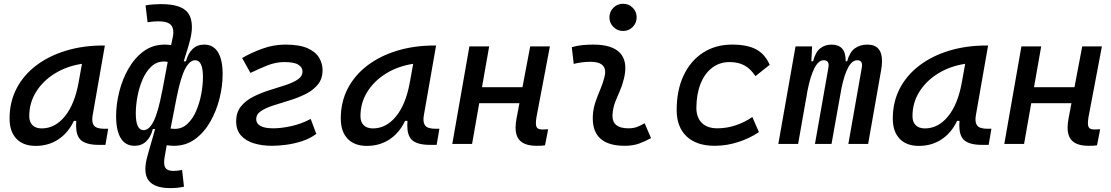

<svg xmlns="http://www.w3.org/2000/svg" viewBox="-20 -764 5899 1019"><path d="M169.4 10.3Q103 10.3 66.9 -27.8Q30.8 -65.9 30.8 -135.3Q30.8 -223.1 68.1 -294.7Q105.5 -366.2 172.9 -417Q240.2 -467.8 330.6 -495.1Q420.9 -522.5 526.9 -522.5H536.6L472.2 -154.8Q469.7 -141.6 469.7 -130.4Q469.7 -109.9 478.5 -98.1Q491.2 -80.6 534.2 -80.6H554.2L539.6 4.9H504.9Q433.1 4.9 405.8 -23.9Q383.8 -47.4 383.8 -97.7Q383.8 -109.4 384.8 -122.6H372.1Q342.3 -59.1 289.8 -24.4Q237.3 10.3 169.4 10.3ZM201.2 -82.5Q271.5 -82.5 323.7 -146Q376 -209.5 397 -325.7L415 -425.3Q335 -413.1 271.7 -374.3Q208.5 -335.4 171.9 -277.1Q135.3 -218.8 135.3 -147.5Q135.3 -116.2 152.6 -99.4Q169.9 -82.5 201.2 -82.5Z M884.3 234.4Q800.3 234.4 769 194.3Q751.5 171.9 751.5 133.8Q751.5 103 763.2 61.5Q764.2 57.6 771.2 32.7Q778.3 7.8 787.6 -23.9Q796.4 -55.2 803.2 -79.1H791Q780.3 -37.1 755.9 -13.7Q731.4 9.8 694.3 9.8Q645.5 9.8 620.8 -30.8Q596.2 -71.3 596.2 -147.5Q596.2 -210 612.8 -276.6Q629.4 -343.3 662.1 -400.1Q694.8 -457 742.9 -492.2Q791 -527.3 854.5 -527.3Q869.6 -527.3 888.2 -524.9L897.5 -569.3Q899.9 -582.5 899.9 -593.3Q899.9 -616.2 888.2 -630.4Q870.6 -650.9 820.3 -650.9Q808.6 -650.9 793.5 -649.7Q778.3 -648.4 763.2 -646L752.4 -735.4Q773.9 -739.3 795.9 -740.7Q817.9 -742.2 834.5 -742.2Q942.4 -742.2 977.1 -696.3Q998.5 -667.5 998.5 -621.6Q998.5 -593.8 990.7 -559.6Q984.4 -532.2 974.1 -500Q963.9 -467.3 955.1 -438.5H966.8Q978 -480.5 1002.2 -503.9Q1026.4 -527.3 1063.5 -527.3Q1112.3 -527.3 1137 -486.8Q1161.6 -446.3 1161.6 -370.1Q1161.6 -307.6 1145 -241Q1128.4 -174.3 1095.7 -117.4Q1063 -60.5 1014.9 -25.4Q966.8 9.8 903.3 9.8Q885.7 9.8 864.7 6.8L853.5 71.3Q851.1 85.4 851.1 96.7Q851.1 116.2 857.9 126.5Q868.2 143.1 900.9 143.1Q909.7 143.1 921.9 141.8Q934.1 140.6 946.3 137.7L956.5 226.6Q938.5 231 919.7 232.7Q900.9 234.4 884.3 234.4ZM918 -249.5 885.3 -82Q897 -80.1 907.7 -80.1Q946.8 -80.1 975.1 -106.9Q1003.4 -133.8 1021.5 -176Q1039.6 -218.3 1048.3 -265.9Q1057.1 -313.5 1057.1 -355.5Q1057.1 -444.3 1015.6 -444.3Q987.3 -444.3 963.6 -400.6Q939.9 -356.9 918 -249.5ZM841.3 -282.2 870.1 -435.5Q859.9 -437.5 850.1 -437.5Q811 -437.5 782.7 -410.6Q754.4 -383.8 736.3 -341.6Q718.3 -299.3 709.5 -251.7Q700.7 -204.1 700.7 -162.1Q700.7 -73.2 742.2 -73.2Q771.5 -73.2 795.4 -120.4Q819.3 -167.5 841.3 -283.7Z M1423.8 9.8Q1370.6 9.8 1327.4 -3.4Q1284.2 -16.6 1258.8 -45.2Q1233.4 -73.7 1233.4 -120.1Q1233.4 -168 1258.8 -199.2Q1284.2 -230.5 1324.2 -250.7Q1364.3 -271 1409.7 -285.2Q1454.6 -298.8 1494.6 -312Q1534.7 -325.2 1560.1 -342Q1585.4 -358.9 1585.4 -385.3Q1585.4 -406.7 1563.2 -420.7Q1541 -434.6 1488.3 -434.6Q1443.4 -434.6 1397.9 -416.3Q1352.5 -397.9 1309.1 -377L1265.1 -456.1Q1311.5 -483.4 1371.6 -505.4Q1431.6 -527.3 1493.7 -527.3Q1568.8 -527.3 1612.1 -508.1Q1655.3 -488.8 1673.6 -457.8Q1691.9 -426.8 1691.9 -392.1Q1691.9 -345.2 1666.5 -314.7Q1641.1 -284.2 1601.1 -264.4Q1561 -244.6 1516.1 -231Q1470.7 -217.3 1430.7 -204.3Q1390.6 -191.4 1365.2 -174.6Q1339.8 -157.7 1339.8 -131.3Q1339.8 -108.9 1361.8 -95.9Q1383.8 -83 1431.2 -83Q1472.2 -83 1525.4 -94.5Q1578.6 -106 1628.9 -132.8L1658.7 -53.7Q1627 -29.3 1584.7 -15.4Q1542.5 -1.5 1500 4.2Q1457.5 9.8 1423.8 9.8Z M1927.2 10.3Q1860.8 10.3 1824.7 -27.8Q1788.6 -65.9 1788.6 -135.3Q1788.6 -223.1 1825.9 -294.7Q1863.3 -366.2 1930.7 -417Q1998 -467.8 2088.4 -495.1Q2178.7 -522.5 2284.7 -522.5H2294.4L2230 -154.8Q2227.5 -141.6 2227.5 -130.4Q2227.5 -109.9 2236.3 -98.1Q2249 -80.6 2292 -80.6H2312L2297.4 4.9H2262.7Q2190.9 4.9 2163.6 -23.9Q2141.6 -47.4 2141.6 -97.7Q2141.6 -109.4 2142.6 -122.6H2129.9Q2100.1 -59.1 2047.6 -24.4Q1995.1 10.3 1927.2 10.3ZM1959 -82.5Q2029.3 -82.5 2081.5 -146Q2133.8 -209.5 2154.8 -325.7L2172.9 -425.3Q2092.8 -413.1 2029.5 -374.3Q1966.3 -335.4 1929.7 -277.1Q1893.1 -218.8 1893.1 -147.5Q1893.1 -116.2 1910.4 -99.4Q1927.7 -82.5 1959 -82.5Z M2380.4 0 2471.2 -517.6H2576.2L2538.1 -301.3H2752.9L2793.9 -517.6H2898.4L2827.1 -141.6Q2824.2 -124 2824.2 -111.3Q2824.2 -98.6 2827.1 -91.3Q2833 -76.7 2858.9 -76.7Q2872.6 -76.7 2889.2 -78.1L2872.6 7.3Q2863.3 8.8 2852.3 9.3Q2841.3 9.8 2828.1 9.8Q2758.8 9.8 2732.9 -25.4Q2716.3 -47.4 2716.3 -86.9Q2716.3 -108.9 2721.7 -136.7L2736.8 -216.3H2523.4L2485.4 0Z M3401.4 -109.9 3435.1 -31.2Q3405.3 -14.2 3372.1 -2.2Q3338.9 9.8 3295.9 9.8Q3126 9.8 3126 -136.2Q3126 -144.5 3126.5 -153.3Q3128.9 -189.9 3140.9 -224.6Q3152.8 -259.3 3167 -292Q3180.7 -324.7 3188 -355Q3191.9 -369.6 3191.9 -381.8Q3191.9 -436 3114.3 -436Q3067.9 -436 3024.9 -424.8L3014.6 -513.7Q3043.5 -522 3072.3 -524.7Q3101.1 -527.3 3129.9 -527.3Q3231 -527.3 3272 -481.4Q3298.8 -451.2 3298.8 -402.8Q3298.8 -376.5 3291 -345.2Q3282.7 -310.5 3269.5 -280.8Q3255.9 -250.5 3244.6 -221.2Q3233.4 -191.9 3231 -157.7Q3230.5 -153.3 3230.5 -149.4Q3230.5 -83 3314.9 -83Q3339.4 -83 3357.7 -89.1Q3376 -95.2 3401.4 -109.9ZM3286.6 -599.6Q3256.8 -599.6 3235.6 -620.8Q3214.4 -642.1 3214.4 -671.9Q3214.4 -702.1 3235.6 -723.1Q3256.8 -744.1 3286.6 -744.1Q3316.9 -744.1 3337.9 -723.1Q3358.9 -702.1 3358.9 -671.9Q3358.9 -642.1 3337.9 -620.8Q3316.9 -599.6 3286.6 -599.6Z M3787.1 -83Q3837.9 -83 3886.5 -99.6Q3935.1 -116.2 3972.7 -143.1L4007.8 -63Q3960 -30.3 3898.4 -10.3Q3836.9 9.8 3772.9 9.8Q3676.8 9.8 3624 -40Q3571.3 -89.8 3571.3 -180.2Q3571.3 -285.2 3607.9 -363Q3644.5 -440.9 3710.7 -484.1Q3776.9 -527.3 3865.7 -527.3Q3945.8 -527.3 3993.2 -502Q4040.5 -476.6 4064.9 -419.9L3989.3 -359.9Q3963.9 -398.9 3931.2 -416.7Q3898.4 -434.6 3852.1 -434.6Q3799.3 -434.6 3759.5 -404.3Q3719.7 -374 3698 -319.3Q3676.3 -264.6 3675.8 -190.9Q3676.3 -139.6 3705.3 -111.3Q3734.4 -83 3787.1 -83Z M4290 -517.6 4286.1 -439H4295.4Q4307.6 -486.8 4332.8 -507.1Q4357.9 -527.3 4393.6 -527.3Q4430.2 -527.3 4449.5 -506.1Q4468.8 -484.9 4468.3 -439H4476.1Q4489.3 -487.3 4516.8 -507.3Q4544.4 -527.3 4583.5 -527.3Q4661.1 -527.3 4661.1 -439.5Q4661.1 -418 4656.2 -390.6L4587.4 0H4482.4L4553.7 -404.3Q4555.2 -411.6 4555.2 -417.5Q4555.2 -444.3 4529.8 -444.3Q4502.4 -444.3 4481.7 -406.2Q4460.9 -368.2 4446.3 -297.4L4437 -245.6Q4436.5 -244.1 4436.5 -242.7V-243.2L4393.1 0H4305.2L4376.5 -404.3Q4377.9 -411.6 4377.9 -417.5Q4377.9 -444.3 4351.1 -444.3Q4324.2 -444.3 4302.5 -402.3Q4280.8 -360.4 4265.6 -282.7L4259.8 -248.5Q4259.3 -245.6 4258.8 -242.7V-243.7L4215.8 0H4110.8L4202.1 -517.6Z M4856.9 10.3Q4790.5 10.3 4754.4 -27.8Q4718.3 -65.9 4718.3 -135.3Q4718.3 -223.1 4755.6 -294.7Q4793 -366.2 4860.4 -417Q4927.7 -467.8 5018.1 -495.1Q5108.4 -522.5 5214.4 -522.5H5224.1L5159.7 -154.8Q5157.2 -141.6 5157.2 -130.4Q5157.2 -109.9 5166 -98.1Q5178.7 -80.6 5221.7 -80.6H5241.7L5227.1 4.9H5192.4Q5120.6 4.9 5093.3 -23.9Q5071.3 -47.4 5071.3 -97.7Q5071.3 -109.4 5072.3 -122.6H5059.6Q5029.8 -59.1 4977.3 -24.4Q4924.8 10.3 4856.9 10.3ZM4888.7 -82.5Q4959 -82.5 5011.2 -146Q5063.5 -209.5 5084.5 -325.7L5102.5 -425.3Q5022.5 -413.1 4959.2 -374.3Q4896 -335.4 4859.4 -277.1Q4822.8 -218.8 4822.8 -147.5Q4822.8 -116.2 4840.1 -99.4Q4857.4 -82.5 4888.7 -82.5Z M5310.1 0 5400.9 -517.6H5505.9L5467.8 -301.3H5682.6L5723.6 -517.6H5828.1L5756.8 -141.6Q5753.9 -124 5753.9 -111.3Q5753.9 -98.6 5756.8 -91.3Q5762.7 -76.7 5788.6 -76.7Q5802.2 -76.7 5818.8 -78.1L5802.2 7.3Q5793 8.8 5782 9.3Q5771 9.8 5757.8 9.8Q5688.5 9.8 5662.6 -25.4Q5646 -47.4 5646 -86.9Q5646 -108.9 5651.4 -136.7L5666.5 -216.3H5453.1L5415 0Z"/></svg>

Font: CaskaydiaCove NFP
Style: Italic
Weight: 400
Italic angle: -10°
Designer: Aaron Bell
Foundry: Saja Typeworks
Version: Version 2111.001; VTT 6.35;Nerd Fonts 3.1.1